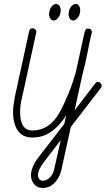

<svg xmlns="http://www.w3.org/2000/svg" viewBox="-20 -692 526 955"><path d="M125 -537Q128 -551 141 -551Q151 -551 156 -545.5Q161 -540 161 -534Q161 -532 160.5 -531Q160 -530 160 -529L89 -204Q80 -170 80 -135Q80 -43 141 -43Q226 -43 276 -132Q325 -222 356 -328L400 -529Q403 -539 406 -544.5Q409 -550 417 -550Q427 -550 432 -545Q437 -540 437 -533Q437 -531 436.5 -530Q436 -529 436 -527Q425 -483 415.5 -431.5Q406 -380 390 -321L351 -143L453 -276Q459 -285 466 -285Q474 -285 480 -278Q486 -271 486 -266Q486 -259 482 -255L332 -60L285 155Q279 178 269 194.5Q259 211 247 222Q235 233 221 238Q207 243 194 243Q165 243 149.5 224Q134 205 134 179Q134 161 143 138.5Q152 116 171 91L300 -76L309 -118Q278 -69 237 -38.5Q196 -8 141 -8Q93 -8 69 -42Q45 -76 45 -135Q45 -152 47.5 -170.5Q50 -189 54 -211ZM282 5 200 112Q169 152 169 178Q169 191 175.5 199Q182 207 194 207Q210 207 226.5 192.5Q243 178 250 148ZM360 -672Q370 -669 374.5 -660.5Q379 -652 379 -642Q379 -632 376.5 -623Q374 -614 369 -607Q364 -600 358 -595Q352 -590 345 -590Q333 -590 327 -600Q321 -610 321 -621Q321 -629 323.5 -638.5Q326 -648 330.5 -655Q335 -662 341.5 -667Q348 -672 356 -672ZM262 -672Q273 -669 277.5 -660.5Q282 -652 282 -642Q282 -632 279.5 -623Q277 -614 272 -607Q267 -600 261 -595Q255 -590 248 -590Q236 -590 230 -600Q224 -610 224 -621Q224 -629 226.5 -638.5Q229 -648 233.5 -655Q238 -662 244 -667Q250 -672 258 -672Z"/></svg>

Font: Gruenewald VA
Style: Regular
Weight: 400
Designer: Peter Wiegel
Foundry: Peter Wiegel, nach dem Schriftentwurf von Dr. H. Gr¸newald
Version: Version 0.007